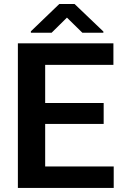

<svg xmlns="http://www.w3.org/2000/svg" viewBox="-20 -924 604 944"><path d="M539.1 -105.5V0H67.9V-710.9H537.6V-605H202.1V-417.5H489.7V-314.5H202.1V-105.5ZM346.7 -904.3 488.3 -769V-763.2H384.8L309.1 -837.4L233.9 -763.2H131.8V-770L271.5 -904.3Z"/></svg>

Font: Vazirmatn RD SemiBold
Style: Regular
Weight: 600
Designer: Saber Rastikerdar
Foundry: Saber Rastikerdar
Version: Version 32.102